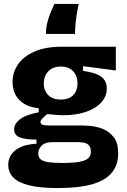

<svg xmlns="http://www.w3.org/2000/svg" viewBox="-20 -773 647 978"><path d="M275 185Q187 185 130.5 171.5Q74 158 48 131.5Q22 105 22 67Q22 21 58.5 -8Q95 -37 166 -41V-62Q111 -62 81.5 -73Q52 -84 52 -114Q52 -142 81 -165Q110 -188 177 -201V-222Q116 -227 80 -262.5Q44 -298 44 -356Q44 -405 72 -445.5Q100 -486 156 -510.5Q212 -535 296 -535H570V-414L403 -436V-412Q468 -403 496 -382Q524 -361 524 -323Q524 -283 496.5 -252Q469 -221 419 -203.5Q369 -186 300 -186Q288 -186 273.5 -187Q259 -188 220 -192Q204 -178 195 -168.5Q186 -159 186 -151Q186 -145 191 -141Q196 -137 205.5 -135.5Q215 -134 226 -134H387Q407 -134 439.5 -131.5Q472 -129 504.5 -116Q537 -103 559.5 -74Q582 -45 582 9Q582 68 549 107.5Q516 147 448 166Q380 185 275 185ZM296 57Q354 57 386 51Q418 45 430.5 32Q443 19 443 0Q443 -18 436 -28.5Q429 -39 418 -43Q407 -47 395.5 -48Q384 -49 376 -49H247Q210 -49 192.5 -31.5Q175 -14 175 9Q175 28 187 38.5Q199 49 225.5 53Q252 57 296 57ZM289 -266Q332 -266 353.5 -289Q375 -312 375 -347Q375 -385 353 -409.5Q331 -434 290 -434Q249 -434 226 -409.5Q203 -385 203 -347Q203 -324 213 -305.5Q223 -287 242 -276.5Q261 -266 289 -266ZM381 -753Q372 -712 368 -681Q364 -650 363 -629.5Q362 -609 362 -600H214Q214 -630 221 -658Q228 -686 238.5 -710.5Q249 -735 257 -753Z"/></svg>

Font: Bricolage Grotesque ExtraBold
Style: Regular
Weight: 800
Designer: Mathieu Triay
Foundry: Atelier Triay
Version: Version 1.001;gftools[0.9.33.dev8+g029e19f]